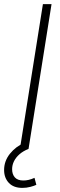

<svg xmlns="http://www.w3.org/2000/svg" viewBox="-39 -725 293 935"><path d="M58 0 170 -705H212L100 0ZM70 190Q27 190 4 165.5Q-19 141 -19 103Q-19 59 9.5 23.5Q38 -12 82 -31L100 0Q73 11 55.5 26.5Q38 42 29 60.5Q20 79 20 99Q20 124 33.5 139Q47 154 75 154Q87 154 100.5 151Q114 148 129 141L138 175Q128 180 109 185Q90 190 70 190Z"/></svg>

Font: Nunito Sans 12pt ExtraLight 12pt ExtraLight
Style: Italic
Weight: 250
Italic angle: -9°
Version: Version 3.101;gftools[0.9.27]